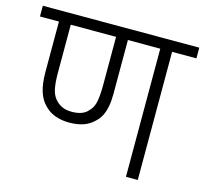

<svg xmlns="http://www.w3.org/2000/svg" viewBox="-93 -727 887 831"><g transform="rotate(15 350.5 -311.0)"><path d="M592 -574V0H539V-574H394V-332Q394 -302 389.5 -277.5Q385 -253 375.5 -234Q366 -215 350 -201Q331 -182 304 -172.5Q277 -163 240 -163Q206 -163 178.5 -173Q151 -183 132 -202Q108 -224 96.5 -259.5Q85 -295 85 -348V-574H0V-622H701V-574ZM239 -211Q288 -211 310 -236Q330 -255 335.5 -284Q341 -313 341 -357V-574H138V-357Q138 -313 144.5 -284Q151 -255 170 -237Q181 -226 197.5 -218.5Q214 -211 239 -211Z"/></g></svg>

Font: Noto Sans Devanagari Light
Style: Regular
Weight: 300
Version: Version 2.003